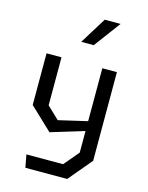

<svg xmlns="http://www.w3.org/2000/svg" viewBox="-144 -894 908 1181"><g transform="rotate(15 310.0 -303.0)"><path d="M121.3 118.8H354.7L435.2 23.5V-137.7V-158.8V-513.7H528V50.8L402.5 200H136.3ZM80 -184.7V-513.7H175.2V-208.2L252.8 -134.3L487.7 -189V-130.2L222.8 -49.5ZM473.2 -806.2H372.3L267.8 -637.2H347.3Z"/></g></svg>

Font: Monaspace Krypton Var
Style: Regular
Weight: 400
Designer: Riley Cran and the Lettermatic Team
Version: Version 1.101 (Monaspace Krypton Var)